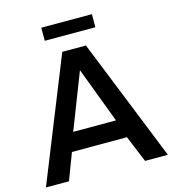

<svg xmlns="http://www.w3.org/2000/svg" viewBox="-131 -1028 1027 1136"><g transform="rotate(-15 383.0 -460.0)"><path d="M537 -840H227V-920H537ZM549 -163H212L150 0H9L310 -750H455L756 0H616ZM512 -276 383 -618 250 -276Z"/></g></svg>

Font: Oakes Grotesk
Style: Bold
Weight: 600
Designer: Samuel Oakes
Foundry: Samuel Oakes
Version: Version 1.000;PS 001.000;hotconv 1.0.88;makeotf.lib2.5.64775